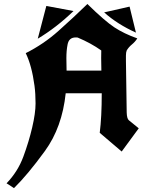

<svg xmlns="http://www.w3.org/2000/svg" viewBox="-20 -783 733 973"><path d="M110.4 -513.7Q200.2 -558.6 275.9 -626Q351.6 -693.4 422.9 -762.7Q511.2 -676.3 559.8 -644.3Q608.4 -612.3 675.8 -588.4Q664.6 -570.8 648.4 -557.6Q632.3 -544.4 622.1 -527.3Q618.2 -518.1 618.2 -501V-474.6L622.1 -212.9Q623 -181.2 633.3 -173.3L683.1 -132.8L596.7 -15.1L485.4 -109.9Q495.6 -189 495.6 -310.5H313Q294.9 -137.7 207.5 -17.6Q120.1 102.5 50.8 170.4Q25.9 153.3 13.2 146Q70.3 86.9 98.4 10.7Q126.5 -65.4 143.3 -137.7Q160.2 -210 160.2 -259Q160.2 -308.1 154.8 -348.6Q141.1 -451.2 110.4 -513.7ZM171.4 -586.9 214.8 -752.9 352.5 -727.1Q265.6 -643.1 171.4 -586.9ZM668.9 -617.7Q574.7 -660.2 507.8 -720.2L636.7 -749.5ZM493.7 -425.3Q492.7 -466.8 492.7 -488.5Q492.7 -510.3 493.2 -527.3Q440.9 -564.5 373.5 -592.8Q368.7 -593.3 363.8 -593.3Q328.6 -593.3 322.3 -556.6Q316.4 -526.9 316.4 -488.5Q316.4 -450.2 317.4 -425.3Z"/></svg>

Font: UnifrakturCook
Style: Bold
Weight: 700
Designer: j. 'mach' wust
Version: Version 2011-09-01